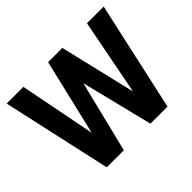

<svg xmlns="http://www.w3.org/2000/svg" viewBox="-152 -945 1178 1178"><g transform="rotate(-45 437.5 -355.5)"><path d="M17.1 -710.9 174.8 0H322.8L438 -466.8L553.7 0H701.7L858.9 -710.9H713.9L617.7 -215.3L500 -710.9H376.5L259.3 -215.3L162.1 -710.9Z"/></g></svg>

Font: Vazirmatn
Style: Bold
Weight: 700
Designer: Saber Rastikerdar
Foundry: Saber Rastikerdar
Version: Version 33.003